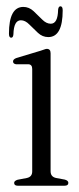

<svg xmlns="http://www.w3.org/2000/svg" viewBox="-20 -591 252 611"><path d="M141 -421.5V-46Q141 -28 159 -24.5L186 -19.5Q197.5 -16.5 197.5 -9Q197.5 0 185.5 0H36.5Q25 0 25 -9Q25 -15.5 36 -19L65 -24.5Q82.5 -28 82.5 -45.5V-371.5Q82.5 -385.5 71 -386.5H31Q21.5 -388 21.5 -395.5Q21.5 -402.5 32.5 -406.5L109 -429.5Q115.5 -431.5 120.8 -433.5Q126 -435.5 129 -435.5Q141 -435.5 141 -421.5ZM133.7 -473Q115.1 -473 100.7 -486.5Q86.3 -500 73.2 -513.2Q60.2 -526.5 46.4 -526.5Q23.9 -526.5 22.7 -482Q21.9 -471 15.6 -471Q8.5 -471 8.5 -484Q8.5 -569 54.3 -569Q72.4 -569 86.9 -555.5Q101.3 -542 114.3 -528.8Q127.4 -515.5 141.6 -515.5Q164.1 -515.5 164.9 -560Q166.1 -571 172.4 -571Q179.5 -571 179.5 -558Q179.5 -473 133.7 -473Z"/></svg>

Font: Fraunces 144pt Soft Light
Style: Regular
Weight: 300
Version: Version 1.000;[0bf87f6ff]